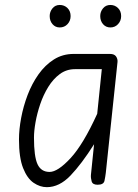

<svg xmlns="http://www.w3.org/2000/svg" viewBox="-20 -764 571 794"><path d="M173.5 10Q145.5 10 119 -8Q92.5 -26 75.5 -69Q58.5 -112 58.5 -187.5Q58.5 -228.5 67.5 -276.5Q76.5 -324.5 94.2 -371.2Q112 -418 139.2 -456.5Q166.5 -495 202.8 -518Q239 -541 285 -541H435Q452.5 -541 459.8 -530.8Q467 -520.5 466 -508L417.5 -49Q415.5 -32.5 412 -16.2Q408.5 0 383.5 0Q363 0 359 -14Q355 -28 356 -40.5L369 -167.5Q317.5 -86 271.5 -38Q225.5 10 173.5 10ZM185 -53Q219 -53 271.8 -110Q324.5 -167 382 -293.5L401 -478H290Q255 -478 227.5 -457.8Q200 -437.5 179.8 -404.8Q159.5 -372 146.5 -333.8Q133.5 -295.5 127 -259Q120.5 -222.5 120.5 -195Q120.5 -116.5 135.2 -84.8Q150 -53 185 -53ZM436.5 -650.5Q418 -650.5 406.2 -664Q394.5 -677.5 394.5 -697.5Q394.5 -715.5 406 -729.5Q417.5 -743.5 436.5 -743.5Q455 -743.5 468 -730.8Q481 -718 481 -697.5Q481 -678 468.2 -664.2Q455.5 -650.5 436.5 -650.5ZM227 -650.5Q209 -650.5 197.2 -664Q185.5 -677.5 185.5 -697.5Q185.5 -715.5 197 -729.5Q208.5 -743.5 227 -743.5Q246 -743.5 259 -730.8Q272 -718 272 -697.5Q272 -678 259.2 -664.2Q246.5 -650.5 227 -650.5Z"/></svg>

Font: Edu NSW ACT Cursive
Style: Regular
Weight: 400
Designer: Tina and Corey Anderson, Eben Sorkin, Mirko Velimirovic
Foundry: Sorkin Type Co.
Version: Version 2.000